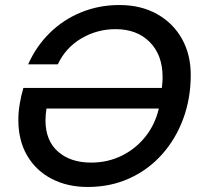

<svg xmlns="http://www.w3.org/2000/svg" viewBox="-20 -732 801 764"><path d="M329 12Q248 12 185.5 -20.5Q123 -53 88 -113Q53 -173 53 -255Q53 -285 58.5 -318.5Q64 -352 73 -382H624L625 -392Q626 -400 626.5 -408.5Q627 -417 627 -425Q627 -513 576 -564.5Q525 -616 440 -616Q366 -616 303.5 -579Q241 -542 210 -476H92Q124 -548 178 -601Q232 -654 303 -683Q374 -712 455 -712Q541 -712 605 -676Q669 -640 704 -577.5Q739 -515 739 -434Q739 -341 709.5 -260.5Q680 -180 625.5 -118.5Q571 -57 495.5 -22.5Q420 12 329 12ZM343 -85Q408 -85 463.5 -112Q519 -139 558 -187.5Q597 -236 612 -300H165Q161 -276 161 -253Q161 -173 210.5 -129Q260 -85 343 -85Z"/></svg>

Font: Ultramarine Medium
Style: Italic
Weight: 500
Italic angle: -10°
Designer: Colophon Foundry, Jonny Pinhorn
Foundry: Colophon Foundry
Version: Version 1.200; ttfautohint (v1.8.3)